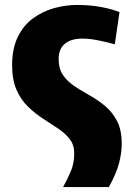

<svg xmlns="http://www.w3.org/2000/svg" viewBox="-20 -552 512 776"><path d="M235 204Q254 170 267 138.5Q280 107 280 67Q280 34 262 10.5Q244 -13 215.5 -32Q187 -51 154.5 -72Q122 -93 93.5 -120.5Q65 -148 47 -188.5Q29 -229 29 -288Q29 -357 52.5 -404Q76 -451 115 -479Q154 -507 200 -519.5Q246 -532 291 -532Q345 -532 389.5 -523.5Q434 -515 463 -503L444 -373Q415 -381 379 -388.5Q343 -396 313 -396Q267 -396 242 -375Q217 -354 217 -314Q217 -274 235 -248Q253 -222 282 -203Q311 -184 344 -165.5Q377 -147 406 -122.5Q435 -98 453.5 -62Q472 -26 472 29Q472 66 461 108Q450 150 420 204Z"/></svg>

Font: Murecho ExtraBold
Style: Regular
Weight: 800
Designer: Neil Summerour
Foundry: Positype
Version: Version 1.010; ttfautohint (v1.8.3)